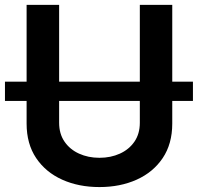

<svg xmlns="http://www.w3.org/2000/svg" viewBox="-24 -747 802 778"><path d="M757.8 -416.2V-338.1H674V-246.4Q674 -164.1 635.3 -106.5Q596.6 -49 529.8 -19Q463.1 11 378.9 11Q294.7 11 228 -19Q161.2 -49 122.5 -106.5Q83.8 -164.1 83.8 -246.4V-338.1H-3.9V-416.2H83.8V-727.3H215.6V-416.2H542.6V-727.3H674V-416.2ZM542.6 -338.1H215.6V-249.6Q215.6 -204.9 237.4 -173.1Q259.2 -141.3 296.3 -124.5Q333.5 -107.6 378.9 -107.6Q424.7 -107.6 461.8 -124.5Q498.9 -141.3 520.8 -173.1Q542.6 -204.9 542.6 -249.6Z"/></svg>

Font: Inter UI Semi Bold
Style: Regular
Weight: 600
Designer: Rasmus Andersson
Foundry: rsms
Version: 3.2;8d6f07862